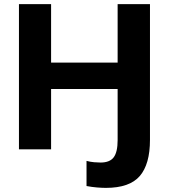

<svg xmlns="http://www.w3.org/2000/svg" viewBox="-20 -725 819 932"><path d="M494 187Q476 187 451 185Q426 183 400 178V56Q419 61 437 62.5Q455 64 468 64Q513 64 532 38.5Q551 13 551 -45V-293H228V0H72V-705H228V-421H551V-705H708V-46Q708 72 658.5 129.5Q609 187 494 187Z"/></svg>

Font: Mulish ExtraBold
Style: Regular
Weight: 800
Designer: Vernon Adams
Foundry: Vernon Adams
Version: Version 3.603; ttfautohint (v1.8.3)